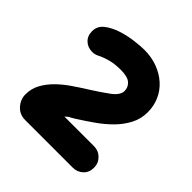

<svg xmlns="http://www.w3.org/2000/svg" viewBox="-129 -965 629 629"><g transform="rotate(45 185.0 -650.5)"><path d="M152 -648Q187 -670 213.5 -689.5Q240 -709 240 -729Q240 -746 227 -757.5Q214 -769 182 -769Q154 -769 132.5 -763Q111 -757 96 -749Q86 -744 74 -744Q54 -744 40 -757Q26 -770 26 -792Q26 -816 45.5 -831Q65 -846 91.5 -854.5Q118 -863 145.5 -866.5Q173 -870 190 -870Q224 -870 252 -859.5Q280 -849 300.5 -830.5Q321 -812 332 -787Q343 -762 343 -733Q343 -702 329 -675.5Q315 -649 293 -627Q271 -605 244.5 -586.5Q218 -568 193 -552Q185 -547 180.5 -544.5Q176 -542 173 -540.5Q170 -539 167.5 -537Q165 -535 160 -530H297Q318 -530 332.5 -515.5Q347 -501 347 -480Q347 -458 332.5 -444.5Q318 -431 297 -431H77Q51 -431 34.5 -449.5Q18 -468 18 -491Q18 -518 30 -540Q42 -562 61 -581Q80 -600 104 -616.5Q128 -633 152 -648Z"/></g></svg>

Font: Varela Round Precious
Style: Bold
Weight: 700
Version: Version 1.000